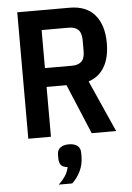

<svg xmlns="http://www.w3.org/2000/svg" viewBox="-63 -744 726 1056"><g transform="rotate(-5 300.5 -216.0)"><path d="M198 0H73V-698H362Q454 -698 501.5 -642Q549 -586 549 -486Q549 -407 519 -355.5Q489 -304 431 -285L558 0H423L308 -275H198ZM349 -379Q381 -379 399.5 -396Q418 -413 418 -453V-515Q418 -555 399.5 -572Q381 -589 349 -589H198V-379ZM292 50Q322 50 339 63Q356 76 356 102V122Q356 167 337.5 204.5Q319 242 292 266H218Q241 244 255 223Q269 202 275 174Q249 172 238.5 159Q228 146 228 122V102Q228 76 245 63Q262 50 292 50Z"/></g></svg>

Font: IBM Plex Sans Cond SmBld
Style: Regular
Weight: 600
Width: 3
Designer: Mike Abbink, Paul van der Laan, Pieter van Rosmalen
Foundry: Bold Monday
Version: Version 1.3